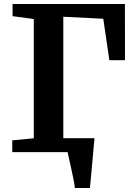

<svg xmlns="http://www.w3.org/2000/svg" viewBox="-20 -763 669 963"><path d="M232 -69.5H423V-47H232ZM355.5 180Q354 163.5 349 138.2Q344 113 338 85.8Q332 58.5 326.8 35.5Q321.5 12.5 319 0L280 -70H454Q452.5 -54.5 450.2 -29Q448 -3.5 445.2 26.5Q442.5 56.5 439.8 86.2Q437 116 434.8 141Q432.5 166 431 180ZM41.5 0V-59L149.5 -69.5V-667.5L43 -682V-743H606.5L607 -461H528.5L498 -669L297.5 -679V-69.5L442.5 -59V0Z"/></svg>

Font: Merriweather 20pt
Style: Bold
Weight: 700
Version: Version 2.100